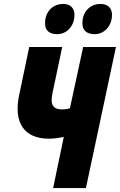

<svg xmlns="http://www.w3.org/2000/svg" viewBox="-20 -952 607 972"><path d="M460 -779C505 -779 547 -818 547 -877C547 -912 525 -932 489 -932C429 -932 397 -885 397 -835C397 -798 419 -779 460 -779ZM270 -779C316 -779 357 -818 357 -877C357 -912 335 -932 300 -932C240 -932 208 -885 208 -835C208 -798 229 -779 270 -779ZM249 0H415L567 -714H401L334 -404C321 -400 307 -398 295 -398C248 -398 233 -422 246 -482L295 -714H128L77 -471C47 -329 104 -250 227 -250C252 -250 277 -253 303 -259Z"/></svg>

Font: Noto Sans ExtraCondensed Black
Style: Italic
Weight: 900
Width: 2
Italic angle: -12°
Designer: Monotype Design Team
Foundry: Monotype Imaging Inc.
Version: Version 2.013